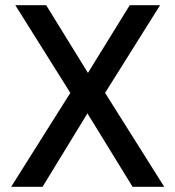

<svg xmlns="http://www.w3.org/2000/svg" viewBox="-20 -720 676 740"><path d="M251 -362 39 -700H158L319 -439L480 -700H597L385 -362L613 0H491L317 -283L144 0H23Z"/></svg>

Font: NT Somic Medium
Style: Regular
Weight: 500
Designer: Ravid Balaliev — lead type designer, mastering
Michael Voronin — secret advisor, marketing
Ivan Kovalenko — best boy
Foundry: NT Type
Version: Version 0.7